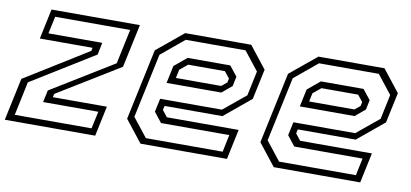

<svg xmlns="http://www.w3.org/2000/svg" viewBox="-58 -714 1903 889"><g transform="rotate(10 893.0 -270.0)"><path d="M39 -30.5H400L417.5 -111.5H158L170 -168L462.5 -347.5L497 -510H144.5L127 -429H380L368.5 -372L72.5 -189ZM-2.5 0 40 -199.5 336.5 -383.5 340 -398.5H92L122 -540H537.5L494 -336.5L202 -157.5L198.5 -141.5H452.5L422.5 0Z M1061 -540 1142 -437 1111.5 -294.5 987 -191.5H715L710.5 -172L734.5 -141.5H1072L1042 0H635.5L554.5 -103L625.5 -437L750.5 -540ZM982 -429 1019 -382.5 1009.5 -337 963 -298H705.5L723 -380.5L781.5 -429ZM1039.5 -510H758.5L650.5 -420.5L586 -117.5L655.5 -29.5H1016.5L1033.5 -110.5H712.5L675.5 -157.5L689 -220.5H979.5L1084 -306.5L1108.5 -422.5ZM962 -398.5H789.5L752.5 -368L744 -328H957L982.5 -349L986.5 -368Z M1687.5 -540 1768.5 -437 1738 -294.5 1613.5 -191.5H1341.5L1337 -172L1361 -141.5H1698.5L1668.5 0H1262L1181 -103L1252 -437L1377 -540ZM1608.5 -429 1645.5 -382.5 1636 -337 1589.5 -298H1332L1349.5 -380.5L1408 -429ZM1666 -510H1385L1277 -420.5L1212.5 -117.5L1282 -29.5H1643L1660 -110.5H1339L1302 -157.5L1315.5 -220.5H1606L1710.5 -306.5L1735 -422.5ZM1588.5 -398.5H1416L1379 -368L1370.5 -328H1583.5L1609 -349L1613 -368Z"/></g></svg>

Font: Tourney Light
Style: Italic
Weight: 300
Italic angle: -12°
Version: Version 1.015